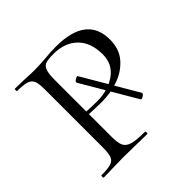

<svg xmlns="http://www.w3.org/2000/svg" viewBox="-127 -593 715 715"><g transform="rotate(-45 230.0 -235.5)"><path d="M214 -323Q214 -328 223.5 -333.5Q233 -339 235 -335L360 -122V-121Q360 -116 351 -110.5Q342 -105 339 -109L214 -322ZM265 -12Q268 -12 268 -6Q268 0 265 0Q230 0 211 -1L139 -2L80 -1Q64 0 36 0Q34 0 34 -6Q34 -12 36 -12Q70 -12 86 -17Q102 -22 107.5 -36.5Q113 -51 113 -81V-387Q113 -417 107.5 -431Q102 -445 86 -450.5Q70 -456 36 -456Q34 -456 34 -462Q34 -468 36 -468L80 -467Q116 -465 138 -465Q155 -465 170.5 -466Q186 -467 198 -468Q228 -471 254 -471Q416 -471 416 -347Q416 -297 388 -265Q360 -233 318 -218.5Q276 -204 230 -204Q181 -204 146 -208Q144 -208 144 -213Q144 -216 145.5 -219Q147 -222 149 -221Q184 -218 220 -218Q277 -218 317.5 -246.5Q358 -275 358 -327Q358 -390 323 -424Q288 -458 230 -458Q202 -458 189 -454Q176 -450 170 -435Q164 -420 164 -385V-85Q164 -53 171.5 -38.5Q179 -24 199.5 -18Q220 -12 265 -12Z"/></g></svg>

Font: Cormorant SC Light
Style: Regular
Weight: 300
Designer: Christian Thalmann (Catharsis Fonts)
Foundry: Catharsis Fonts
Version: Version 4.000